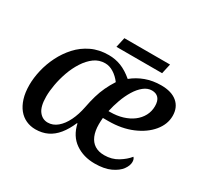

<svg xmlns="http://www.w3.org/2000/svg" viewBox="-142 -857 1109 1056"><g transform="rotate(30 413.0 -329.5)"><path d="M192 10Q160 10 132.5 -2.5Q105 -15 85 -39.5Q65 -64 53.5 -100.5Q42 -137 42 -186Q42 -230 53.5 -279.5Q65 -329 88.5 -376Q112 -423 147 -461.5Q182 -500 230 -523Q278 -546 339 -546Q381 -546 418 -531.5Q455 -517 494 -484Q529 -513 574 -529.5Q619 -546 672 -546Q738 -546 774 -515.5Q810 -485 810 -431Q810 -378 772 -332Q734 -286 668 -258Q602 -230 518 -230H483Q482 -219 481.5 -208.5Q481 -198 481 -189Q481 -147 493.5 -117Q506 -87 530.5 -71.5Q555 -56 591 -56Q639 -56 676.5 -79Q714 -102 735 -129Q740 -125 742.5 -117.5Q745 -110 745 -101Q745 -78 726.5 -52.5Q708 -27 668.5 -8.5Q629 10 568 10Q497 10 445 -26Q393 -62 377 -134H374Q354 -87 327.5 -54.5Q301 -22 267.5 -6Q234 10 192 10ZM232 -56Q265 -56 292.5 -79Q320 -102 339.5 -142Q359 -182 369 -233Q377 -275 387 -309Q397 -343 411.5 -374Q426 -405 446 -436Q425 -464 398.5 -480.5Q372 -497 345 -497Q306 -497 276 -475Q246 -453 222.5 -416.5Q199 -380 184 -337.5Q169 -295 161.5 -253Q154 -211 154 -177Q154 -114 176 -85Q198 -56 232 -56ZM501 -278Q544 -278 580 -289Q616 -300 642.5 -320Q669 -340 684 -368Q699 -396 699 -429Q699 -463 684 -479.5Q669 -496 642 -496Q615 -496 590.5 -476.5Q566 -457 546.5 -425Q527 -393 513 -354.5Q499 -316 491 -278ZM352 -606 366 -669H656L642 -606Z"/></g></svg>

Font: ET Text
Style: Italic
Weight: 470
Italic angle: -12°
Designer: Monotype Design Team
Foundry: Monotype Imaging Inc.
Version: Version 2.009